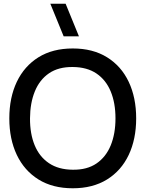

<svg xmlns="http://www.w3.org/2000/svg" viewBox="-20 -995 780 1030"><path d="M321.5 -800 250 -975H332L403.5 -800ZM370.5 15Q262.5 15 186.5 -32.2Q110.5 -79.5 70.2 -164Q30 -248.5 30 -360Q30 -471.5 70.2 -556Q110.5 -640.5 186.5 -687.8Q262.5 -735 370.5 -735Q478 -735 554.2 -687.8Q630.5 -640.5 670.5 -556Q710.5 -471.5 710.5 -360Q710.5 -248.5 670.5 -164Q630.5 -79.5 554.2 -32.2Q478 15 370.5 15ZM370.5 -84.5Q447 -83.5 497.8 -118.2Q548.5 -153 574 -215.2Q599.5 -277.5 599.5 -360Q599.5 -442.5 574 -504.2Q548.5 -566 497.8 -600.5Q447 -635 370.5 -635.5Q294 -636.5 243.2 -602Q192.5 -567.5 167 -505Q141.5 -442.5 141 -360Q140.5 -277.5 166 -215.8Q191.5 -154 242.8 -119.5Q294 -85 370.5 -84.5Z"/></svg>

Font: Manrope ExtraLight SemiBold
Style: Regular
Weight: 600
Version: Version 4.504